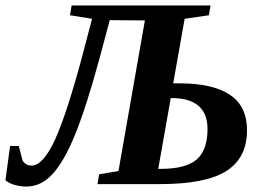

<svg xmlns="http://www.w3.org/2000/svg" viewBox="-53 -676 981 705"><path d="M479 -601 350 -602 312 -460Q263 -280 222 -180Q182 -82 139 -36Q97 9 44 9Q22 9 1 3Q-18 -2 -33 -14L-16 -140H16L30 -86Q42 -68 63 -68Q105 -68 149 -163Q192 -258 248 -466L285 -607L204 -620L210 -656H720L714 -620L625 -607L583 -370H606Q728 -370 791 -328Q854 -286 854 -198Q854 -96 778 -48Q702 0 535 0H305L311 -36L382 -48ZM574 -316 528 -56H538Q630 -56 670 -91Q709 -126 709 -202Q709 -316 576 -316Z"/></svg>

Font: Libra Serif Modern
Style: Bold Italic
Weight: 700
Italic angle: -12°
Designer: Stefan Peev, Context Ltd
Foundry: Stefan Peev, Context Ltd
Version: Version 1.000